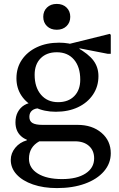

<svg xmlns="http://www.w3.org/2000/svg" viewBox="-20 -710 608 981"><path d="M271 251Q202 251 148.5 232.5Q95 214 65 181.5Q35 149 35 107Q35 73 58 45Q81 17 117 7V-21H181V12Q128 41 128 101Q128 149 173.5 177Q219 205 297 205Q373 205 417 176.5Q461 148 461 99Q461 59 434.5 35.5Q408 12 363 12H166Q117 12 88 -14Q59 -40 59 -85Q59 -115 71 -137.5Q83 -160 104.5 -173Q126 -186 154 -186L183 -157Q158 -157 144 -145.5Q130 -134 130 -113Q130 -91 146 -81.5Q162 -72 197 -72H376Q451 -72 498.5 -31.5Q546 9 546 73Q546 125 511 165.5Q476 206 414 228.5Q352 251 271 251ZM265 -139Q206 -139 160.5 -161Q115 -183 89.5 -221.5Q64 -260 64 -310Q64 -364 92 -405Q120 -446 169 -469Q218 -492 282 -492Q307 -492 330 -488Q353 -484 373 -476V-468Q433 -434 458 -400Q483 -366 483 -321Q483 -268 455 -226.5Q427 -185 378 -162Q329 -139 265 -139ZM277 -188Q329 -188 359.5 -219Q390 -250 390 -303Q390 -368 358 -405.5Q326 -443 270 -443Q218 -443 187.5 -412Q157 -381 157 -328Q157 -264 189.5 -226Q222 -188 277 -188ZM531 -435 387 -463 380 -449 315 -481 541 -537 546 -532V-435ZM270 -558Q239 -558 220 -576.5Q201 -595 201 -624Q201 -653 220 -671.5Q239 -690 270 -690Q301 -690 320 -671.5Q339 -653 339 -624Q339 -595 320 -576.5Q301 -558 270 -558Z"/></svg>

Font: Platypi Light
Style: Regular
Weight: 300
Designer: David Sargent
Foundry: Bolt Cutter Type
Version: Version 1.200